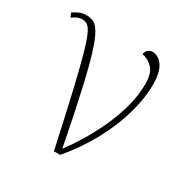

<svg xmlns="http://www.w3.org/2000/svg" viewBox="-145 -657 751 771"><g transform="rotate(30 230.0 -272.0)"><path d="M204 0Q172 -147 150 -242Q128 -337 112.5 -393Q97 -449 85.5 -475Q74 -501 63 -508.5Q52 -516 39 -516Q26 -516 15 -511Q4 -506 -6 -498L-15 -517Q-4 -525 11.5 -532Q27 -539 44 -539Q62 -539 77 -532.5Q92 -526 107 -501Q122 -476 139 -421Q156 -366 177.5 -270.5Q199 -175 228 -26Q254 -60 281.5 -105Q309 -150 333 -202Q357 -254 372 -309Q387 -364 387 -418Q387 -466 367 -488Q347 -510 317 -516Q319 -529 327.5 -536.5Q336 -544 347 -544Q376 -544 395.5 -516Q415 -488 415 -429Q415 -368 394.5 -295Q374 -222 333.5 -146.5Q293 -71 233 0Z"/></g></svg>

Font: Noto Serif Thin
Style: Regular
Weight: 100
Designer: Monotype Design Team
Foundry: Monotype Imaging Inc.
Version: Version 2.015